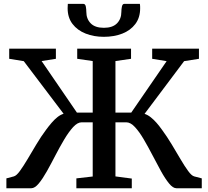

<svg xmlns="http://www.w3.org/2000/svg" viewBox="-20 -1002 1108 1022"><path d="M14 0V-52.5L53.5 -63Q67.5 -66.5 86 -92Q104.5 -117.5 126.8 -155Q149 -192.5 173.8 -234Q198.5 -275.5 225.5 -311.5Q240.5 -332 255.5 -349.2Q270.5 -366.5 286 -378.8Q301.5 -391 318.5 -396.5L106.5 -676.5L29 -689V-743H277.5V-689L201.5 -677L389.5 -402.5H473.5V-677L391 -689V-743H677.5V-689L594.5 -677V-402.5H678.5L867 -676.5L790 -689V-743H1039V-689L960 -676.5L749.5 -396Q766.5 -390.5 782.2 -378Q798 -365.5 813 -348.5Q828 -331.5 842.5 -311Q869 -275 894 -233.5Q919 -192 941 -154.5Q963 -117 981.5 -91.8Q1000 -66.5 1014 -63L1054 -52.5V0H919Q900.5 0 879.8 -25.5Q859 -51 837 -90.8Q815 -130.5 791.8 -175.5Q768.5 -220.5 745.2 -260.2Q722 -300 698.5 -325.5Q675 -351 652 -351H594.5V-63L681.5 -51.5V0H386.5V-52.5L473.5 -62.5V-351H415Q392.5 -351 369.2 -325.5Q346 -300 322.2 -260.2Q298.5 -220.5 275.2 -175.5Q252 -130.5 229.8 -90.8Q207.5 -51 186.5 -25.5Q165.5 0 146.5 0ZM423 -981.5Q434 -981.5 436.8 -967.2Q439.5 -953 439.5 -939Q439.5 -901.5 462.8 -877.8Q486 -854 533 -854Q579.5 -854 602.8 -877.8Q626 -901.5 626 -939Q626 -953 629 -967.2Q632 -981.5 642 -981.5H724.5Q725.5 -976.5 725.8 -970.2Q726 -964 726 -958Q726 -908 700.2 -874Q674.5 -840 630.8 -823Q587 -806 532.5 -806Q480 -806 436 -823.2Q392 -840.5 366 -874.5Q340 -908.5 340 -958Q340 -964 340.5 -970.2Q341 -976.5 341 -981.5Z"/></svg>

Font: Merriweather 24pt SemiBold
Style: Regular
Weight: 600
Designer: Eben Sorkin
Foundry: Eben Sorkin
Version: Version 2.100